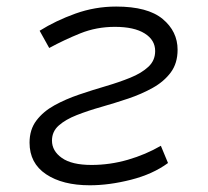

<svg xmlns="http://www.w3.org/2000/svg" viewBox="-20 -547 626 577"><path d="M250 9.8Q168 9.8 118.4 -23.4Q68.8 -56.6 68.8 -118.2Q68.8 -157.7 89.4 -184.8Q109.9 -211.9 143.6 -230.5Q177.2 -249 217.5 -262.7Q257.8 -276.4 297.9 -288.1Q337.9 -299.8 371.6 -313.5Q405.3 -327.1 425.8 -346.2Q446.3 -365.2 446.3 -393.6Q446.3 -426.8 414.8 -446.5Q383.3 -466.3 325.2 -466.3Q270 -466.3 221.4 -446.8Q172.9 -427.2 127.9 -402.8L99.1 -454.6Q147.5 -484.9 206.5 -506.1Q265.6 -527.3 329.1 -527.3Q423.8 -527.3 468.8 -490Q513.7 -452.6 513.7 -397.5Q513.7 -356.9 493.2 -329.3Q472.7 -301.8 439 -283Q405.3 -264.2 365.2 -250.7Q325.2 -237.3 284.9 -225.8Q244.6 -214.4 210.9 -201.2Q177.2 -188 156.7 -169.9Q136.2 -151.9 136.2 -124.5Q136.2 -93.3 166 -72.3Q195.8 -51.3 254.9 -51.3Q310.5 -51.3 364.3 -66.9Q418 -82.5 463.4 -108.9L484.9 -57.1Q439 -23.4 373.5 -6.8Q308.1 9.8 250 9.8Z"/></svg>

Font: Cascadia Code Light
Style: Italic
Weight: 300
Italic angle: -10°
Monospace: yes
Designer: Aaron Bell
Foundry: Saja Typeworks
Version: Version 2404.023; ttfautohint (v1.8.4)